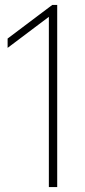

<svg xmlns="http://www.w3.org/2000/svg" viewBox="-20 -762 346 782"><path d="M179 0V-699L193 -704L11 -567V-605L193 -742H213V0Z"/></svg>

Font: Encode Sans SC SemiCondensed Thin
Style: Regular
Weight: 250
Width: 4
Designer: Multiple Designers
Foundry: Impallari Type
Version: Version 3.002